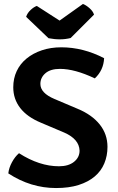

<svg xmlns="http://www.w3.org/2000/svg" viewBox="-20 -936 596 970"><path d="M22 -60Q25 -88 40.5 -116.5Q56 -145 76 -162Q179 -96 278 -96Q326 -96 354 -118.5Q382 -141 382 -175Q380 -233 305 -266L187 -316Q117 -345 82 -390.5Q47 -436 47 -495Q47 -540 64.5 -577Q82 -614 114.5 -640.5Q147 -667 191.5 -682Q236 -697 290 -697Q400 -697 506 -642Q503 -581 459 -540Q358 -588 283 -588Q235 -588 209.5 -566Q184 -544 184 -512Q184 -466 255 -436L373 -386Q445 -356 484 -307Q523 -258 523 -194Q523 -149 507 -110.5Q491 -72 458.5 -44.5Q426 -17 377.5 -1.5Q329 14 263 14Q135 14 22 -60ZM166 -906 281 -832 399 -916Q415 -910 432.5 -894.5Q450 -879 455 -862L337 -744Q287 -731 225 -743L112 -851Q118 -870 134.5 -885.5Q151 -901 166 -906Z"/></svg>

Font: Signika
Style: Semibold
Weight: 600
Designer: Anna Giedrys
Foundry: Anna Giedrys
Version: Version 1.001